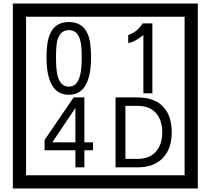

<svg xmlns="http://www.w3.org/2000/svg" viewBox="-20 -980 1195 1090"><path d="M1103 90H53V-960H1103ZM1028 15V-885H128V15ZM497 -656Q497 -442 371 -442Q244 -442 244 -656Q244 -744 265 -789Q294 -855 371 -855Q448 -855 477 -789Q497 -745 497 -656ZM444 -656Q444 -723 435 -752Q420 -809 371 -809Q322 -809 306 -752Q298 -723 298 -656Q298 -587 306 -553Q322 -488 371 -488Q419 -488 435 -554Q444 -587 444 -656ZM845 -450H794V-781Q748 -743 708 -735V-781Q759 -798 790 -847H845ZM508 -127H459V-30H408V-127H233V-185L398 -427H459V-172H508ZM408 -172V-367L277 -172ZM955 -229Q955 -136 904.5 -83Q854 -30 760 -30H636V-427H760Q855 -427 905 -375.5Q955 -324 955 -229ZM901 -229Q901 -298 865 -338.5Q829 -379 761 -379H692V-78H761Q829 -78 865 -119Q901 -160 901 -229Z"/></svg>

Font: Unicode BMP Fallback SIL
Style: Regular
Weight: 400
Foundry: NRSI, SIL International
Version: Version 5.1 Based on Unicode 5.1